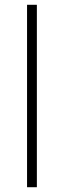

<svg xmlns="http://www.w3.org/2000/svg" viewBox="-20 -642 266 802"><path d="M93 -622H134V140H93Z"/></svg>

Font: Athiti Light
Style: Regular
Weight: 300
Designer: CadsonDemak Team
Foundry: CadsonDemak
Version: Version 1.032